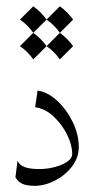

<svg xmlns="http://www.w3.org/2000/svg" viewBox="-20 -587 301 614"><path d="M100.1 -297.4Q133.3 -292.5 163.3 -264.4Q193.4 -236.3 212.6 -196.8Q231.9 -157.2 231.9 -117.2Q231.9 -82.5 210 -54.2Q188 -25.9 155.3 -9.3Q122.6 7.3 90.8 7.3Q65.4 7.3 51 0.5Q36.6 -6.3 29.3 -20.5L36.1 -73.2Q41.5 -59.6 58.1 -53Q74.7 -46.4 106 -46.4Q129.9 -46.4 154.1 -52.5Q178.2 -58.6 194.6 -69.6Q210.9 -80.6 210.9 -95.2Q210.9 -122.6 195.1 -155.3Q179.2 -188 152.3 -213.6Q125.5 -239.3 92.3 -244.1ZM86.4 -566.9Q110.8 -549.3 128.9 -524.4L86.4 -481.9Q69.8 -506.3 43.9 -524.4ZM171.4 -566.9Q195.8 -549.3 213.9 -524.4L171.4 -481.9Q154.8 -506.3 128.9 -524.4ZM86.4 -481.9Q110.8 -464.4 128.9 -439.5L86.4 -397Q69.8 -421.4 43.9 -439.5ZM171.4 -481.9Q195.8 -464.4 213.9 -439.5L171.4 -397Q154.8 -421.4 128.9 -439.5Z"/></svg>

Font: Lateef ExtraLight
Style: Regular
Weight: 200
Designer: SIL International
Foundry: SIL International
Version: Version 4.200